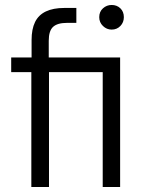

<svg xmlns="http://www.w3.org/2000/svg" viewBox="-20 -752 585 772"><path d="M106 0V-462H25V-521H107V-591Q107 -635 121 -663.5Q135 -692 164.5 -706Q194 -720 238 -720H287V-660H249Q211 -660 193.5 -644Q176 -628 176 -588V-521H463V0H393V-462H177V0ZM429 -633Q409 -633 394 -647.5Q379 -662 379 -683Q379 -705 394 -718.5Q409 -732 429 -732Q450 -732 464 -718.5Q478 -705 478 -683Q478 -662 464 -647.5Q450 -633 429 -633Z"/></svg>

Font: DM Sans 10pt Light
Style: Regular
Weight: 300
Version: Version 4.004;gftools[0.9.30]